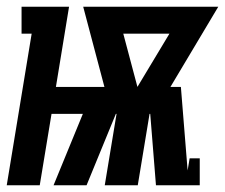

<svg xmlns="http://www.w3.org/2000/svg" viewBox="-41 -550 668 570"><path d="M-21 0 53 -450H23V-530H164L125 -292H269L206 -530H607L465 -292H496L516 -44L522 -80H552V0H422L405 -212H403L368 0H270L305 -212H303L216 0H118L205 -212H112L77 0ZM367 -292 462 -450H325Z"/></svg>

Font: Iosevka Curly Slab HvEx
Style: Italic
Weight: 900
Width: 7
Italic angle: -9°
Monospace: yes
Designer: Belleve Invis
Foundry: Belleve Invis
Version: Version 11.1.0; ttfautohint (v1.8.3)